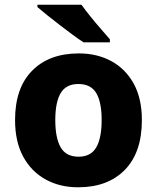

<svg xmlns="http://www.w3.org/2000/svg" viewBox="-20 -786 667 816"><path d="M583 -276Q583 -138 510.5 -64Q438 10 312 10Q234 10 173.5 -23.5Q113 -57 78.5 -120.5Q44 -184 44 -276Q44 -412 116.5 -485.5Q189 -559 315 -559Q393 -559 453.5 -526Q514 -493 548.5 -430Q583 -367 583 -276ZM215 -276Q215 -199 238 -159.5Q261 -120 314 -120Q366 -120 389 -159.5Q412 -199 412 -276Q412 -352 389 -390.5Q366 -429 313 -429Q261 -429 238 -390.5Q215 -352 215 -276ZM326 -766Q342 -744 364 -716.5Q386 -689 408.5 -663.5Q431 -638 447 -619V-606H335Q315 -619 288.5 -638.5Q262 -658 233.5 -680Q205 -702 180 -722Q155 -742 139 -756V-766Z"/></svg>

Font: Noto Sans Sinhala ExtraBold
Style: Regular
Weight: 800
Designer: Jelle Bosma - Monotype Design Team
Foundry: Monotype Imaging Inc.
Version: Version 2.006; ttfautohint (v1.8.4.7-5d5b)